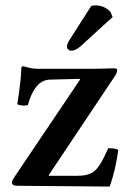

<svg xmlns="http://www.w3.org/2000/svg" viewBox="-20 -688 483 711"><path d="M64.9 -442.9Q70.3 -441.9 79.6 -439.2Q88.9 -436.5 99.4 -434.8Q109.9 -433.1 124 -433.1H314Q326.7 -433.1 347.4 -433.6Q368.2 -434.1 384.3 -434.6Q400.4 -435.1 401.9 -435.1Q414.1 -435.1 414.1 -428.2Q414.1 -418.5 403.8 -403.8L160.2 -39.1L161.1 -37.1H269Q307.1 -37.1 327.6 -53Q348.1 -68.8 367.2 -109.9L380.9 -139.2Q408.2 -139.2 418 -132.8Q407.7 -56.6 386.2 2.9L46.9 0Q23.9 0 23.9 -12.2Q23.9 -17.6 33.2 -32.2L276.9 -394L274.9 -396L164.1 -393.1Q108.4 -391.1 83 -298.8Q62 -293.9 43.9 -301.8Q58.1 -390.1 59.1 -437Q59.1 -438.5 61.3 -440.7Q63.5 -442.9 64.9 -442.9ZM317.9 -666Q323.7 -668 333 -668Q366.7 -668 389.2 -644L397 -625L278.8 -517.1Q259.3 -500 243.2 -500Q237.8 -500 232.9 -504.6Q228 -509.3 228 -514.2Q228 -526.4 236.8 -539.1Z"/></svg>

Font: Common Serif SemiBold
Style: Regular
Weight: 600
Designer: Philipp H. Poll, Khaled Hosny
Foundry: Stefan Peev, Context Ltd.
Version: Version 1.026